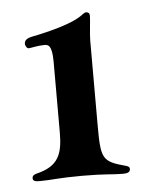

<svg xmlns="http://www.w3.org/2000/svg" viewBox="-37 -840 326 438"><g transform="rotate(-5 125.5 -621.0)"><path d="M92.3 -702.4V-540.5C92.3 -490.8 82 -463.8 32 -451.7C24.5 -449.9 21.3 -446.7 21.3 -441.8C21.3 -433.9 29.8 -433.9 38.4 -433.9C64.6 -433.9 79.5 -437.5 134.9 -437.5C188.2 -437.5 203.1 -433.9 227.3 -433.9C237.9 -433.9 244.3 -436.1 244.3 -443.9C244.3 -448.2 240.8 -449.9 237.2 -451C182.2 -465.9 179.7 -471.2 179.7 -551.8V-743.6C179.7 -757.8 183.9 -789.8 183.9 -799.7C183.9 -805.4 180.8 -808.2 176.1 -808.2C164.8 -808.2 169 -789.8 61.1 -766.3C44.7 -762.8 30.5 -762.1 30.5 -747.9C30.5 -745.7 33.7 -737.9 38.4 -737.9C42.3 -737.9 58.9 -742.2 73.9 -742.2C81.7 -742.2 92.3 -742.9 92.3 -702.4Z"/></g></svg>

Font: Margiela Serif
Style: Bold
Weight: 700
Designer: Andreas Faust, Stefan Endress
Version: Version 1.002;FEAKit 1.0